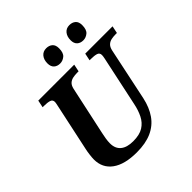

<svg xmlns="http://www.w3.org/2000/svg" viewBox="-238 -1112 1307 1307"><g transform="rotate(-45 415.0 -459.0)"><path d="M341 10Q224 10 161.5 -35.5Q99 -81 99 -163Q99 -179 102.5 -207Q106 -235 110 -252L183 -593Q186 -607 187.5 -615Q189 -623 189 -627Q189 -649 169 -655Q149 -661 117 -661H104L115 -714H461L450 -661H437Q415 -661 395.5 -657Q376 -653 362 -640.5Q348 -628 342 -602L266 -250Q262 -233 258 -208.5Q254 -184 254 -163Q254 -113 285.5 -87Q317 -61 377 -61Q438 -61 474 -83.5Q510 -106 530 -146Q550 -186 560 -236L637 -597Q639 -605 640 -614Q641 -623 641 -627Q641 -649 621 -655Q601 -661 569 -661H556L567 -714H830L819 -661H806Q785 -661 765.5 -657Q746 -653 732 -640Q718 -627 712 -600L632 -220Q616 -146 580 -94.5Q544 -43 485 -16.5Q426 10 341 10ZM622.5 -787Q595 -787 578 -802.5Q561 -818 561 -849Q561 -884 578.9 -906Q596.9 -928 627.8 -928Q655 -928 672.5 -913Q690 -898.1 690 -865.6Q690 -822 668.8 -804.5Q647.5 -787 622.5 -787ZM399.5 -787Q372 -787 355 -802.5Q338 -818 338 -849Q338 -884 355.9 -906Q373.9 -928 404.8 -928Q432 -928 449.5 -913Q467 -898.1 467 -865.6Q467 -822 445.8 -804.5Q424.5 -787 399.5 -787Z"/></g></svg>

Font: Noto Serif
Style: Italic
Weight: 400
Italic angle: -12°
Designer: Monotype Design Team
Foundry: Monotype Imaging Inc.
Version: Version 2.013